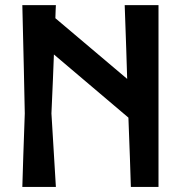

<svg xmlns="http://www.w3.org/2000/svg" viewBox="-20 -741 716 760"><path d="M483.4 -428.7C357.4 -535.2 262.7 -615.2 199.2 -668.9C200.2 -691.4 200.2 -709 201.2 -720.7C141.6 -720.7 97.7 -720.7 68.4 -720.7C73.2 -530.3 76.2 -387.7 78.1 -292C73.2 -162.1 70.3 -65.4 68.4 -1C127.9 -1 171.9 -1 201.2 -1C193.4 -130.9 187.5 -227.5 183.6 -292C188.5 -395.5 191.4 -473.6 193.4 -525.4C325.2 -414.1 422.9 -331.1 488.3 -275.4C493.2 -153.3 496.1 -62.5 498 -1C546.9 -1 583 -1 607.4 -1C607.4 -321.3 607.4 -561.5 607.4 -720.7C547.9 -720.7 503.9 -720.7 473.6 -720.7C478.5 -590.8 481.4 -494.1 483.4 -428.7Z"/></svg>

Font: DropForged
Style: Regular
Weight: 400
Designer: Antoine
Version: Version 1.0